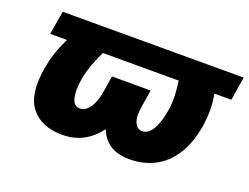

<svg xmlns="http://www.w3.org/2000/svg" viewBox="-90 -728 1195 921"><g transform="rotate(20 507.5 -268.0)"><path d="M1014.6 -545.9 995.1 -425.8H70.3L90.8 -545.9ZM238.3 -545.9H408.2Q376 -495.6 350.8 -447.8Q325.7 -399.9 309.3 -356Q293 -312 286.1 -272.5Q276.4 -210.9 285.9 -174.3Q295.4 -137.7 326.2 -137.7Q353 -137.7 374.5 -166.7Q396 -195.8 405.3 -250L418.9 -335H558.6L547.9 -274.4Q534.7 -191.4 501.5 -127.2Q468.3 -63 415 -26.6Q361.8 9.8 288.1 9.8Q182.1 9.8 129.6 -57.1Q77.1 -124 102.5 -266.6Q115.7 -343.3 151.1 -415Q186.5 -486.8 238.3 -545.9ZM697.3 -545.9H867.2Q898.9 -486.8 910.6 -415Q922.4 -343.3 911.1 -266.6Q896 -171.9 856.9 -110.6Q817.9 -49.3 760.5 -19.8Q703.1 9.8 632.8 9.8Q559.6 9.8 518.6 -26.6Q477.5 -63 465.6 -127.2Q453.6 -191.4 466.8 -274.4L477.5 -335H616.2L602.5 -250Q593.3 -195.8 605.5 -166.7Q617.7 -137.7 644.5 -137.7Q665 -137.7 681.4 -154.3Q697.8 -170.9 709.7 -201.2Q721.7 -231.4 728.5 -272.5Q734.9 -312 733.2 -356Q731.4 -399.9 722.4 -447.8Q713.4 -495.6 697.3 -545.9Z"/></g></svg>

Font: Inter 18pt Black
Style: Italic
Weight: 900
Italic angle: -9.3988°
Designer: Rasmus Andersson
Foundry: rsms
Version: Version 4.001;git-66647c0bb